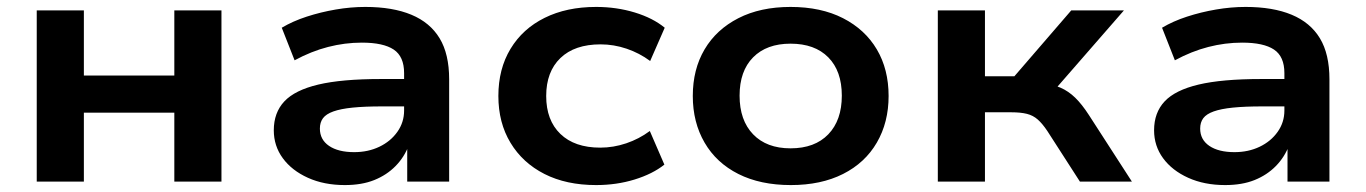

<svg xmlns="http://www.w3.org/2000/svg" viewBox="-20 -524 3941 554"><path d="M86 0V-494H222V-306H483V-494H619V0H483V-199H222V0Z M975 10Q915 10 868.5 -11Q822 -32 796 -67.5Q770 -103 770 -148Q770 -199 800.5 -231.5Q831 -264 898.5 -280Q966 -296 1079 -296H1164V-217H1083Q1032 -217 997.5 -213.5Q963 -210 942 -202.5Q921 -195 912 -183Q903 -171 903 -153Q903 -121 929.5 -103Q956 -85 1002 -85Q1042 -85 1074.5 -100.5Q1107 -116 1126.5 -143.5Q1146 -171 1146 -205V-313Q1146 -361 1116 -381Q1086 -401 1024 -401Q975 -401 926.5 -388.5Q878 -376 830 -350L793 -444Q825 -463 865 -476Q905 -489 948.5 -496.5Q992 -504 1034 -504Q1113 -504 1167 -481.5Q1221 -459 1248.5 -413.5Q1276 -368 1276 -295V0H1155V-105L1160 -106Q1147 -71 1121.5 -45Q1096 -19 1060 -4.5Q1024 10 975 10Z M1700 10Q1614 10 1551 -22Q1488 -54 1453 -112Q1418 -170 1418 -247Q1418 -325 1453 -383Q1488 -441 1551.5 -472.5Q1615 -504 1700 -504Q1759 -504 1811.5 -488Q1864 -472 1898 -444L1856 -348Q1825 -371 1788 -383.5Q1751 -396 1713 -396Q1638 -396 1597 -356.5Q1556 -317 1556 -247Q1556 -177 1597 -137.5Q1638 -98 1712 -98Q1750 -98 1787 -110.5Q1824 -123 1855 -146L1897 -49Q1863 -22 1811 -6Q1759 10 1700 10Z M2262 10Q2174 10 2110.5 -22Q2047 -54 2013 -112.5Q1979 -171 1979 -247Q1979 -324 2013 -381.5Q2047 -439 2110.5 -471.5Q2174 -504 2261 -504Q2349 -504 2412.5 -471.5Q2476 -439 2510 -381.5Q2544 -324 2544 -247Q2544 -171 2510 -112.5Q2476 -54 2412.5 -22Q2349 10 2262 10ZM2261 -96Q2331 -96 2370 -136.5Q2409 -177 2409 -248Q2409 -319 2370 -358.5Q2331 -398 2261 -398Q2192 -398 2153 -358.5Q2114 -319 2114 -248Q2114 -177 2153 -136.5Q2192 -96 2261 -96Z M2686 0V-494H2822V-304H2907L3071 -494H3223L3006 -245L2987 -284Q3017 -281 3040 -271Q3063 -261 3082.5 -242Q3102 -223 3122 -192L3246 0H3096L3002 -146Q2988 -167 2974.5 -179Q2961 -191 2943 -195.5Q2925 -200 2898 -200H2822V0Z M3515 10Q3455 10 3408.5 -11Q3362 -32 3336 -67.5Q3310 -103 3310 -148Q3310 -199 3340.5 -231.5Q3371 -264 3438.5 -280Q3506 -296 3619 -296H3704V-217H3623Q3572 -217 3537.5 -213.5Q3503 -210 3482 -202.5Q3461 -195 3452 -183Q3443 -171 3443 -153Q3443 -121 3469.5 -103Q3496 -85 3542 -85Q3582 -85 3614.5 -100.5Q3647 -116 3666.5 -143.5Q3686 -171 3686 -205V-313Q3686 -361 3656 -381Q3626 -401 3564 -401Q3515 -401 3466.5 -388.5Q3418 -376 3370 -350L3333 -444Q3365 -463 3405 -476Q3445 -489 3488.5 -496.5Q3532 -504 3574 -504Q3653 -504 3707 -481.5Q3761 -459 3788.5 -413.5Q3816 -368 3816 -295V0H3695V-105L3700 -106Q3687 -71 3661.5 -45Q3636 -19 3600 -4.5Q3564 10 3515 10Z"/></svg>

Font: Nunito Sans 10pt SemiExpanded
Style: Bold
Weight: 700
Width: 6
Designer: Vernon Adams
Foundry: Vernon Adams
Version: Version 3.101;gftools[0.9.27]